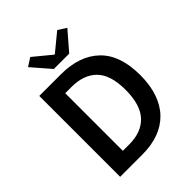

<svg xmlns="http://www.w3.org/2000/svg" viewBox="-237 -973 1098 1098"><g transform="rotate(-45 312.5 -424.0)"><path d="M83 0V-654H258Q408 -654 492 -573Q576 -492 576 -330Q576 -249 554.5 -187Q533 -125 492.5 -83.5Q452 -42 394.5 -21Q337 0 264 0ZM199 -94H250Q350 -94 403.5 -151.5Q457 -209 457 -330Q457 -450 403 -505Q349 -560 250 -560H199ZM251 -704 154 -816 204 -848 311 -760H315L422 -848L472 -816L375 -704Z"/></g></svg>

Font: Giro Semibold
Style: Regular
Weight: 600
Designer: Paul D. Hunt
Foundry: Adobe Systems Incorporated
Version: Version 1.000;PS 1.0;hotconv 1.0.88;makeotf.lib2.5.647800